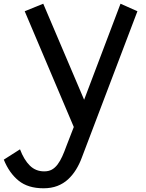

<svg xmlns="http://www.w3.org/2000/svg" viewBox="-99 -661 776 1022"><path d="M132.5 341.2Q50 341.2 0 300.6Q-50 260 -78.8 188.8L7.5 133.8Q28.8 190 60 220.6Q91.2 251.2 136.2 251.2Q160 251.2 176.9 241.9Q193.8 232.5 207.5 214.4Q221.2 196.2 232.5 171.2Q243.8 146.2 255 115L293.8 15L32.5 -601.2L131.2 -641.2L348.8 -130L542.5 -641.2L632.5 -601.2L336.2 178.8Q323.8 212.5 305.6 241.9Q287.5 271.2 263.1 293.8Q238.8 316.2 206.2 328.8Q173.8 341.2 132.5 341.2Z"/></svg>

Font: Abordage
Style: Regular
Weight: 400
Designer: Ange Degheest & Eugénie Bidaut
Foundry: Velvetyne Type Foundry
Version: Version 1.000;FEAKit 1.0